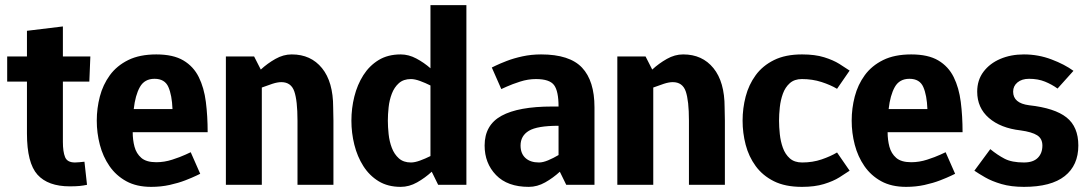

<svg xmlns="http://www.w3.org/2000/svg" viewBox="-20 -720 4239 748"><path d="M309 -90 319 0Q305 3 290 4.5Q275 6 252 6Q167 6 126 -39.5Q85 -85 85 -200V-402H8V-500H85V-600L225 -617V-500H332L328 -402H225V-167Q225 -129 233.5 -108Q242 -87 272 -87Q281 -87 289.5 -88Q298 -89 309 -90Z M569 8Q512 8 472 -14Q432 -36 406.5 -73Q381 -110 369 -156Q357 -202 357 -250Q357 -298 369 -344Q381 -390 408 -427Q435 -464 479.5 -486Q524 -508 589 -508Q655 -508 694.5 -484.5Q734 -461 754.5 -419.5Q775 -378 782 -323Q789 -268 789 -205H497Q497 -175 504 -148.5Q511 -122 530.5 -105Q550 -88 589 -88Q620 -88 651 -98Q682 -108 702.5 -117.5Q723 -127 723 -127L760 -43Q760 -43 744.5 -35.5Q729 -28 702 -17.5Q675 -7 641 0.5Q607 8 569 8ZM582 -413Q543 -413 525 -381Q507 -349 501 -295H652Q650 -349 636 -381Q622 -413 582 -413Z M1279 0H1139V-250Q1139 -328 1126.5 -364Q1114 -400 1076 -400Q1061 -400 1041 -393.5Q1021 -387 1000 -379V0H860V-500H970L996 -449Q1022 -473 1053 -490.5Q1084 -508 1116 -508H1117Q1191 -508 1234.5 -454.5Q1278 -401 1278 -302L1279 -250Z M1581 -412Q1552 -412 1534 -396Q1516 -380 1506.5 -355Q1497 -330 1494 -302Q1491 -274 1491 -250Q1491 -226 1494 -197.5Q1497 -169 1506.5 -144Q1516 -119 1534 -103Q1552 -87 1581 -87Q1596 -87 1616.5 -94.5Q1637 -102 1657 -112V-387Q1637 -397 1616.5 -404.5Q1596 -412 1581 -412ZM1657 -700H1797V0H1687L1662 -51Q1636 -27 1605 -9.5Q1574 8 1541 8Q1491 8 1455 -14Q1419 -36 1395.5 -73Q1372 -110 1360.5 -156Q1349 -202 1349 -250Q1349 -298 1360.5 -344Q1372 -390 1395.5 -427Q1419 -464 1455 -486Q1491 -508 1541 -508Q1572 -508 1602 -492Q1632 -476 1657 -454Z M2008 -153Q2008 -122 2027 -104.5Q2046 -87 2080 -87Q2095 -87 2115.5 -95.5Q2136 -104 2156 -116V-230Q2073 -230 2040.5 -210.5Q2008 -191 2008 -153ZM2040 8Q1957 8 1912.5 -38Q1868 -84 1868 -153Q1868 -233 1934 -269Q2000 -305 2131 -305H2156Q2156 -365 2138.5 -388.5Q2121 -412 2068 -412Q2037 -412 2006 -402Q1975 -392 1954 -382.5Q1933 -373 1933 -373L1896 -457Q1896 -457 1911.5 -464.5Q1927 -472 1954 -482.5Q1981 -493 2015.5 -500.5Q2050 -508 2088 -508Q2199 -508 2247.5 -456.5Q2296 -405 2296 -302V0H2186L2161 -51Q2135 -27 2104 -9.5Q2073 8 2040 8Z M2804 0H2664V-250Q2664 -328 2651.5 -364Q2639 -400 2601 -400Q2586 -400 2566 -393.5Q2546 -387 2525 -379V0H2385V-500H2495L2521 -449Q2547 -473 2578 -490.5Q2609 -508 2641 -508H2642Q2716 -508 2759.5 -454.5Q2803 -401 2803 -302L2804 -250Z M3104 8Q3039 8 2995 -14Q2951 -36 2924 -73Q2897 -110 2885 -156Q2873 -202 2873 -250Q2873 -298 2885 -344Q2897 -390 2924 -427Q2951 -464 2995.5 -486Q3040 -508 3104 -508H3105Q3155 -508 3190.5 -497Q3226 -486 3250 -471Q3274 -456 3290 -445L3241 -374Q3216 -389 3180.5 -400.5Q3145 -412 3104 -412Q3075 -412 3057 -396Q3039 -380 3030 -355Q3021 -330 3018 -302Q3015 -274 3015 -250Q3015 -226 3018 -197.5Q3021 -169 3030 -144Q3039 -119 3057 -103Q3075 -87 3105 -87Q3146 -87 3181 -99Q3216 -111 3241 -126L3290 -55Q3274 -44 3250 -29Q3226 -14 3190 -3Q3154 8 3105 8Q3104 8 3104 8Z M3510 8Q3453 8 3413 -14Q3373 -36 3347.5 -73Q3322 -110 3310 -156Q3298 -202 3298 -250Q3298 -298 3310 -344Q3322 -390 3349 -427Q3376 -464 3420.5 -486Q3465 -508 3530 -508Q3596 -508 3635.5 -484.5Q3675 -461 3695.5 -419.5Q3716 -378 3723 -323Q3730 -268 3730 -205H3438Q3438 -175 3445 -148.5Q3452 -122 3471.5 -105Q3491 -88 3530 -88Q3561 -88 3592 -98Q3623 -108 3643.5 -117.5Q3664 -127 3664 -127L3701 -43Q3701 -43 3685.5 -35.5Q3670 -28 3643 -17.5Q3616 -7 3582 0.5Q3548 8 3510 8ZM3523 -413Q3484 -413 3466 -381Q3448 -349 3442 -295H3593Q3591 -349 3577 -381Q3563 -413 3523 -413Z M3776 -55 3838 -139Q3866 -116 3894 -101.5Q3922 -87 3969 -87Q4005 -87 4023 -105Q4041 -123 4041 -153Q4041 -180 4020.5 -193Q4000 -206 3956 -212Q3878 -221 3832.5 -260.5Q3787 -300 3787 -363Q3787 -408 3811.5 -440.5Q3836 -473 3877 -490.5Q3918 -508 3969 -508Q4025 -508 4076.5 -488.5Q4128 -469 4162 -444L4100 -375Q4078 -391 4051 -402Q4024 -413 3989 -413Q3961 -413 3944 -399Q3927 -385 3927 -363Q3927 -318 3989 -310Q4089 -299 4135 -262.5Q4181 -226 4181 -153Q4181 -76 4128 -34Q4075 8 3969 8Q3919 8 3881.5 -3Q3844 -14 3818 -29Q3792 -44 3776 -55Z"/></svg>

Font: Epunda Sans
Style: Bold
Weight: 700
Designer: Simon Atzbach
Foundry: typofactur
Version: Version 2.204; ttfautohint (v1.8.4.7-5d5b)